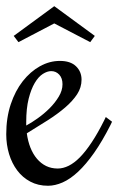

<svg xmlns="http://www.w3.org/2000/svg" viewBox="-41 -595 379 615"><path d="M144 -55.2Q161.1 -55.2 179 -64Q196.8 -72.8 215.1 -91.3Q233.4 -109.9 252.9 -139.4Q272.5 -168.9 293 -210L297.9 -220.2L317.9 -205.1L313 -194.8Q286.6 -142.6 260.5 -105.5Q234.4 -68.4 209.2 -44.9Q184.1 -21.5 159.7 -10.7Q135.3 0 112.8 0Q81.1 0 56.2 -13.2Q31.2 -26.4 14.2 -49.1Q-2.9 -71.8 -12 -101.8Q-21 -131.8 -21 -165Q-21 -217.8 -6.6 -261Q7.8 -304.2 32 -335Q56.2 -365.7 86.9 -382.8Q117.7 -399.9 150.9 -399.9Q184.6 -399.9 202.4 -382.8Q220.2 -365.7 220.2 -339.8Q220.2 -314.9 206.1 -293.2Q191.9 -271.5 167.7 -250.7Q143.6 -230 111.8 -209.7Q80.1 -189.5 44.9 -168Q48.3 -142.6 56.6 -121.8Q64.9 -101.1 77.6 -86.2Q90.3 -71.3 106.9 -63.2Q123.5 -55.2 144 -55.2ZM159.2 -325.2Q159.2 -344.7 148.7 -356Q138.2 -367.2 123 -367.2Q110.4 -367.2 96.2 -358.2Q82 -349.1 70.3 -329.3Q58.6 -309.6 50.8 -278.8Q43 -248 43 -204.1V-192.9Q59.6 -201.7 79.8 -216.1Q100.1 -230.5 117.7 -248Q135.3 -265.6 147.2 -285.4Q159.2 -305.2 159.2 -325.2ZM132.8 -575.2 262.7 -480 248 -460 132.8 -520 18.1 -460 2.9 -480Z"/></svg>

Font: Rochester
Style: Regular
Weight: 400
Version: Version 1.006